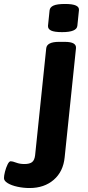

<svg xmlns="http://www.w3.org/2000/svg" viewBox="-135 -736 445 968"><path d="M14 212Q-17 212 -47 205.5Q-77 199 -96 187.5Q-115 176 -115 162Q-115 150 -110 130Q-105 110 -97 93.5Q-89 77 -81 77Q-72 77 -53.5 84Q-35 91 -12 91Q14 91 26.5 81.5Q39 72 42 47L98 -492Q101 -525 163 -525H191Q223 -525 236.5 -516.5Q250 -508 248 -492L191 57Q184 129 136 170.5Q88 212 14 212ZM178 -574Q139 -574 122.5 -582Q106 -590 107 -606L115 -684Q117 -700 135 -708Q153 -716 193 -716Q231 -716 248 -708Q265 -700 263 -684L255 -606Q252 -574 178 -574Z"/></svg>

Font: Asap Expanded Expanded Regular
Style: Bold Italic
Weight: 700
Width: 7
Italic angle: -6°
Designer: Pablo Cosgaya
Foundry: Omnibus-Type
Version: Version 3.001; ttfautohint (v1.8.4.7-5d5b)